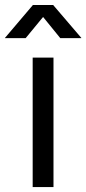

<svg xmlns="http://www.w3.org/2000/svg" viewBox="-67 -755 348 775"><path d="M64.9 0V-522.5H148.9V0ZM36.6 -601.1H-46.9V-602.1L65.9 -734.9H147.5L261.2 -602.1V-601.1H176.3L106.9 -686.5Z"/></svg>

Font: Inter 28pt
Style: Regular
Weight: 400
Designer: Rasmus Andersson
Foundry: rsms
Version: Version 4.001;git-66647c0bb